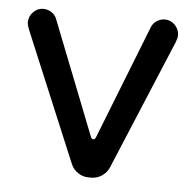

<svg xmlns="http://www.w3.org/2000/svg" viewBox="-43 -547 604 597"><g transform="rotate(5 259.0 -249.0)"><path d="M199.2 -31.2 29.3 -437.5Q24.4 -450.2 24.4 -458Q24.4 -476.6 37.6 -490.2Q50.8 -503.9 69.3 -503.9Q82 -503.9 93.8 -496.6Q105.5 -489.3 110.4 -477.5L251 -120.1Q253.9 -113.3 258.8 -113.3Q263.7 -113.3 266.6 -120.1L407.2 -477.5Q412.1 -489.3 423.8 -496.6Q435.5 -503.9 448.2 -503.9Q466.8 -503.9 480 -490.2Q493.2 -476.6 493.2 -458Q493.2 -450.2 488.3 -437.5L318.4 -31.2Q311.5 -14.6 296.4 -4.4Q281.2 5.9 263.7 5.9H253.9Q236.3 5.9 221.2 -4.4Q206.1 -14.6 199.2 -31.2Z"/></g></svg>

Font: YuPearl-Regular
Style: Regular
Weight: 400
Designer: Max Yao
Foundry: Max-Everyday
Version: Version 1.011; ttfautohint (v1.8.3)